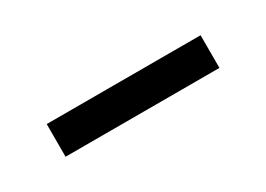

<svg xmlns="http://www.w3.org/2000/svg" viewBox="-19 -323 354 256"><g transform="rotate(-30 158.5 -195.0)"><path d="M40 -220.2H276.9V-169.9H40Z"/></g></svg>

Font: Pfennig
Style: Medium
Weight: 500
Version: Version 20120410 ; ttfautohint (v0.8)